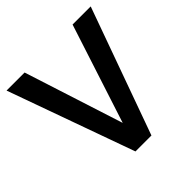

<svg xmlns="http://www.w3.org/2000/svg" viewBox="-185 -864 1017 1017"><g transform="rotate(-45 323.5 -355.5)"><path d="M322.8 -154.8 503.4 -710.9H639.2L383.3 0H263.7L8.8 -710.9H144Z"/></g></svg>

Font: RobotoDraft Medium
Style: Regular
Weight: 500
Version: Version 2.001152; 2014